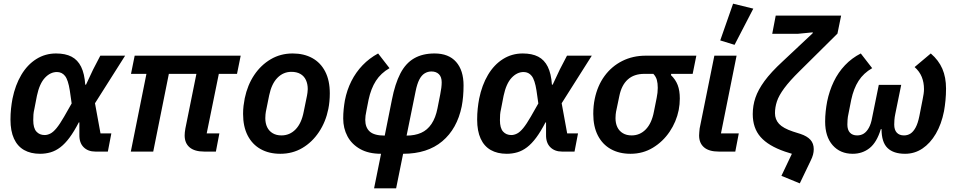

<svg xmlns="http://www.w3.org/2000/svg" viewBox="-20 -825 5207 1045"><path d="M586 -99 567 0H499Q459 0 435 -24Q411 -48 412 -92V-159H409Q383 -109 358.5 -76Q334 -43 308.5 -23.5Q283 -4 255.5 4Q228 12 198 12Q147 12 111 -8.5Q75 -29 56 -70.5Q37 -112 37 -174Q37 -205 40 -233.5Q43 -262 48 -288Q63 -362 96 -417.5Q129 -473 177.5 -503.5Q226 -534 285 -534Q336 -534 369.5 -516.5Q403 -499 421.5 -461.5Q440 -424 444 -364H448L487 -447L526 -522H661L497 -263L527 -99ZM223 -90Q238 -90 254 -98Q270 -106 288 -128Q306 -150 329 -190L370 -262L360 -332Q351 -390 334 -411.5Q317 -433 290 -433Q254 -433 224.5 -401.5Q195 -370 181 -304L167 -232Q163 -215 162 -201.5Q161 -188 161 -171Q161 -128 178 -109Q195 -90 223 -90Z M1155 0H1092Q1039 0 1012 -23Q985 -46 985 -88Q985 -95 986 -105.5Q987 -116 989 -126L1049 -423H899L814 0H692L777 -423H693L713 -522H1290L1270 -423H1171L1105 -99H1174Z M1506 12Q1444 12 1398.5 -13.5Q1353 -39 1328 -87.5Q1303 -136 1303 -205Q1303 -228 1305.5 -249Q1308 -270 1312 -290Q1327 -362 1363.5 -416.5Q1400 -471 1453.5 -502.5Q1507 -534 1573 -534Q1634 -534 1679.5 -509Q1725 -484 1750 -435.5Q1775 -387 1775 -317Q1775 -295 1773 -273.5Q1771 -252 1767 -232Q1753 -162 1716 -106.5Q1679 -51 1625.5 -19.5Q1572 12 1506 12ZM1512 -88Q1557 -88 1589 -121Q1621 -154 1633 -217L1651 -305Q1652 -312 1653.5 -321Q1655 -330 1655 -340Q1655 -368 1645 -389.5Q1635 -411 1615 -422.5Q1595 -434 1566 -434Q1522 -434 1490 -401.5Q1458 -369 1445 -306L1427 -217Q1426 -211 1425 -202Q1424 -193 1424 -182Q1424 -154 1434 -133Q1444 -112 1464 -100Q1484 -88 1512 -88Z M2016 200 2054 12Q1986 12 1940 -14Q1894 -40 1871 -83.5Q1848 -127 1848 -180Q1848 -206 1850.5 -230.5Q1853 -255 1857 -278Q1868 -335 1892.5 -383.5Q1917 -432 1953.5 -470Q1990 -508 2038 -534L2100 -454Q2053 -427 2026 -385Q1999 -343 1986 -282L1975 -226Q1971 -208 1969.5 -195.5Q1968 -183 1968 -173Q1968 -131 1992.5 -109Q2017 -87 2074 -87L2113 -282Q2130 -369 2159 -425Q2188 -481 2234 -507.5Q2280 -534 2345 -534Q2422 -534 2462.5 -488Q2503 -442 2503 -360Q2503 -329 2500.5 -300.5Q2498 -272 2493 -246Q2468 -124 2387 -56Q2306 12 2174 12L2136 200ZM2242 -328 2193 -87Q2238 -87 2272 -102Q2306 -117 2328.5 -150.5Q2351 -184 2361 -235L2376 -311Q2380 -330 2382 -347Q2384 -364 2384 -377Q2384 -406 2369 -421Q2354 -436 2328 -436Q2308 -436 2291 -425.5Q2274 -415 2262 -391.5Q2250 -368 2242 -328Z M3126 -99 3107 0H3039Q2999 0 2975 -24Q2951 -48 2952 -92V-159H2949Q2923 -109 2898.5 -76Q2874 -43 2848.5 -23.5Q2823 -4 2795.5 4Q2768 12 2738 12Q2687 12 2651 -8.5Q2615 -29 2596 -70.5Q2577 -112 2577 -174Q2577 -205 2580 -233.5Q2583 -262 2588 -288Q2603 -362 2636 -417.5Q2669 -473 2717.5 -503.5Q2766 -534 2825 -534Q2876 -534 2909.5 -516.5Q2943 -499 2961.5 -461.5Q2980 -424 2984 -364H2988L3027 -447L3066 -522H3201L3037 -263L3067 -99ZM2763 -90Q2778 -90 2794 -98Q2810 -106 2828 -128Q2846 -150 2869 -190L2910 -262L2900 -332Q2891 -390 2874 -411.5Q2857 -433 2830 -433Q2794 -433 2764.5 -401.5Q2735 -370 2721 -304L2707 -232Q2703 -215 2702 -201.5Q2701 -188 2701 -171Q2701 -128 2718 -109Q2735 -90 2763 -90Z M3750 -423H3633L3632 -416Q3657 -392 3668.5 -362Q3680 -332 3680 -289Q3680 -273 3678.5 -257.5Q3677 -242 3674 -226Q3661 -162 3624.5 -108Q3588 -54 3533.5 -21Q3479 12 3412 12Q3350 12 3304.5 -13.5Q3259 -39 3234 -87.5Q3209 -136 3209 -205Q3209 -227 3211 -247.5Q3213 -268 3217 -287Q3232 -359 3270.5 -411.5Q3309 -464 3366.5 -493Q3424 -522 3495 -522H3770ZM3536 -423H3487Q3431 -423 3397 -392.5Q3363 -362 3351 -303L3333 -217Q3332 -211 3331 -202Q3330 -193 3330 -182Q3330 -154 3340 -133Q3350 -112 3370 -100Q3390 -88 3418 -88Q3463 -88 3495 -121Q3527 -154 3539 -217L3554 -292Q3557 -307 3558.5 -320Q3560 -333 3560 -347Q3560 -372 3555 -390Q3550 -408 3536 -423Z M4001 -99 3982 0H3892Q3839 0 3812 -23Q3785 -46 3785 -88Q3785 -95 3786 -105.5Q3787 -116 3788 -126L3868 -522H3989L3904 -99ZM4080 -778 3978 -581 3900 -605 3970 -805Z M4183 -641 4202 -740H4558L4538 -642L4332 -438Q4278 -385 4248.5 -345Q4219 -305 4208.5 -273Q4198 -241 4198 -209Q4198 -175 4220 -151Q4242 -127 4296 -109L4337 -96Q4373 -84 4391 -64Q4409 -44 4409 -13Q4409 2 4405 17Q4401 32 4392 50L4333 173L4233 132L4290 12L4252 0Q4162 -31 4119.5 -79.5Q4077 -128 4077 -204Q4077 -250 4091.5 -293Q4106 -336 4141 -384Q4176 -432 4240 -491L4403 -644L4404 -649L4322 -641Z M4885 -363 4853 -206Q4849 -187 4848 -172Q4847 -157 4847 -147Q4847 -118 4861 -103Q4875 -88 4900 -88Q4920 -88 4935.5 -98Q4951 -108 4963.5 -131Q4976 -154 4984 -194L5002 -286Q5005 -300 5007 -314Q5009 -328 5009 -340Q5009 -376 4997 -406Q4985 -436 4958 -460L5046 -534Q5089 -497 5109 -450.5Q5129 -404 5129 -343Q5129 -310 5126 -279Q5123 -248 5118 -220Q5104 -149 5073.5 -97Q5043 -45 5000.5 -16.5Q4958 12 4906 12Q4843 12 4810.5 -19.5Q4778 -51 4778 -122H4774Q4752 -50 4713 -19Q4674 12 4621 12Q4553 12 4512 -34.5Q4471 -81 4471 -163Q4471 -191 4474 -219Q4477 -247 4482 -273Q4494 -331 4518 -381Q4542 -431 4579 -470Q4616 -509 4665 -534L4727 -454Q4680 -427 4653 -385Q4626 -343 4613 -282L4598 -206Q4594 -189 4593 -173Q4592 -157 4592 -147Q4592 -118 4606 -103Q4620 -88 4645 -88Q4666 -88 4681.5 -98Q4697 -108 4709 -129.5Q4721 -151 4727 -186L4763 -363Z"/></svg>

Font: IBM Plex Sans SemiBold
Style: Italic
Weight: 600
Italic angle: -11.31°
Designer: Mike Abbink, Paul van der Laan, Pieter van Rosmalen
Foundry: Bold Monday
Version: Version 3.201